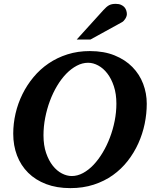

<svg xmlns="http://www.w3.org/2000/svg" viewBox="-20 -949 792 985"><path d="M577.1 -417Q577.1 -467.3 564.2 -506.3Q551.3 -545.4 530.5 -572.3Q509.8 -599.1 483.9 -613Q458 -627 432.1 -627Q402.3 -627 373.8 -611.8Q345.2 -596.7 319.8 -570.6Q294.4 -544.4 272.9 -508.5Q251.5 -472.7 236.1 -431.4Q220.7 -390.1 211.9 -345Q203.1 -299.8 203.1 -254.9Q203.1 -203.1 216.6 -164.1Q230 -125 251 -98.6Q272 -72.3 297.6 -59.1Q323.2 -45.9 348.1 -45.9Q377.4 -45.9 406 -61.3Q434.6 -76.7 460 -103.5Q485.4 -130.4 506.8 -166.3Q528.3 -202.1 543.9 -243.4Q559.6 -284.7 568.4 -329.1Q577.1 -373.5 577.1 -417ZM732.9 -417Q732.9 -365.7 722.2 -313.7Q711.4 -261.7 689.7 -213.6Q668 -165.5 635.3 -123.5Q602.5 -81.5 559.1 -50.5Q515.6 -19.5 460.9 -1.7Q406.2 16.1 340.8 16.1Q271 16.1 216.6 -4.6Q162.1 -25.4 124.5 -62.7Q86.9 -100.1 67.4 -151.1Q47.9 -202.1 47.9 -263.2Q47.9 -314.9 59.8 -366.7Q71.8 -418.5 95 -465.6Q118.2 -512.7 151.9 -553.2Q185.5 -593.8 229.2 -623.5Q272.9 -653.3 326.2 -670.2Q379.4 -687 440.9 -687Q513.2 -687 567.9 -664.8Q622.6 -642.6 659.2 -605.2Q695.8 -567.9 714.4 -519Q732.9 -470.2 732.9 -417ZM630.9 -876.5Q630.9 -871.6 628.9 -865.5Q627 -859.4 623.3 -853.5Q619.6 -847.7 615 -842.5Q610.4 -837.4 604.5 -834.5L443.8 -746.1H373.5L510.7 -897.5Q519 -906.7 526.1 -912.8Q533.2 -918.9 540.5 -922.6Q547.9 -926.3 555.7 -927.7Q563.5 -929.2 573.7 -929.2Q589.8 -929.2 600.8 -924.3Q611.8 -919.4 618.4 -911.9Q625 -904.3 627.9 -894.8Q630.9 -885.3 630.9 -876.5Z"/></svg>

Font: Charis SIL Afr
Style: Bold Italic
Weight: 700
Italic angle: -11°
Foundry: SIL International
Version: Version 5.000